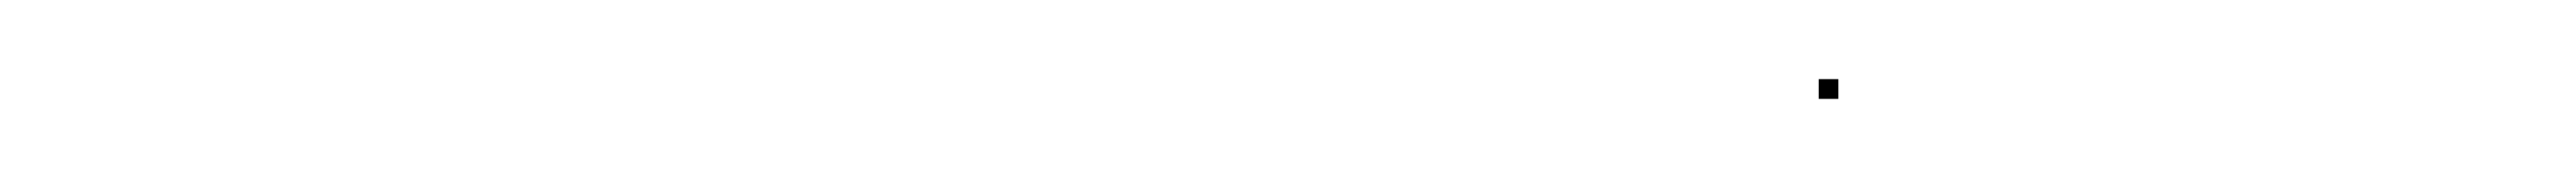

<svg xmlns="http://www.w3.org/2000/svg" viewBox="-20 -563 653 45"><path d="M441 -538V-543H446V-538Z"/></svg>

Font: FRB American Cursive Just Beginnings
Style: Italic
Weight: 400
Italic angle: -25°
Version: Version 2.0;Modular Font Editor K font №1